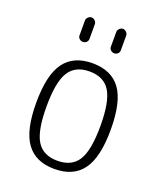

<svg xmlns="http://www.w3.org/2000/svg" viewBox="-138 -824 776 922"><g transform="rotate(20 250.0 -362.5)"><path d="M355.5 -436Q323.2 -488.3 250 -488.3Q176.8 -488.3 144.5 -436Q112.3 -383.8 112.3 -259.8Q112.3 -135.7 144.5 -84Q176.8 -32.2 250 -32.2Q323.2 -32.2 355.5 -84Q387.7 -135.7 387.7 -259.8Q387.7 -383.8 355.5 -436ZM59.6 -259.8Q59.6 -401.4 106.4 -465.8Q153.3 -530.3 250 -530.3Q346.7 -530.3 393.6 -466.3Q440.4 -402.3 440.4 -259.8Q440.4 -119.1 393.6 -54.7Q346.7 9.8 250 9.8Q153.3 9.8 106.4 -54.7Q59.6 -119.1 59.6 -259.8ZM304.7 -710Q304.7 -719.7 312.5 -727.5Q320.3 -735.4 330.1 -735.4Q339.8 -735.4 347.7 -727.5Q355.5 -719.7 355.5 -710V-634.8Q355.5 -624 347.7 -617.2Q339.8 -610.4 330.1 -610.4Q320.3 -610.4 312.5 -617.2Q304.7 -624 304.7 -634.8ZM144.5 -710Q144.5 -719.7 152.3 -727.5Q160.2 -735.4 169.9 -735.4Q179.7 -735.4 187.5 -727.5Q195.3 -719.7 195.3 -710V-634.8Q195.3 -624 187.5 -617.2Q179.7 -610.4 169.9 -610.4Q160.2 -610.4 152.3 -617.2Q144.5 -624 144.5 -634.8Z"/></g></svg>

Font: Rounded-L Mgen+ 1mn light
Style: Regular
Weight: 200
Designer: [Source Han Sans]
Ryoko NISHIZUKA  (kana & ideographs); Paul D. Hunt (Latin, Greek & Cyrillic); Wenlong ZHANG  (bopomofo
Version: Version 1.059.20150602